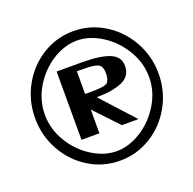

<svg xmlns="http://www.w3.org/2000/svg" viewBox="-95 -716 689 684"><g transform="rotate(-20 250.0 -374.5)"><path d="M448 -374Q448 -320 418.5 -271.5Q389 -223 343 -194Q297 -165 250 -165Q203 -165 157 -194Q111 -223 82 -271.5Q53 -320 53 -374Q53 -429 82 -477.5Q111 -526 157 -555Q203 -584 250 -584Q297 -584 343 -555Q389 -526 418.5 -477.5Q448 -429 448 -374ZM250 -129Q313 -129 367 -162Q421 -195 452.5 -251.5Q484 -308 484 -374Q484 -440 452.5 -496.5Q421 -553 367 -586.5Q313 -620 250 -620Q186 -620 132.5 -587Q79 -554 47.5 -497.5Q16 -441 16 -374Q16 -308 47.5 -251.5Q79 -195 132.5 -162Q186 -129 250 -129ZM237 -395H213V-481H239Q275 -481 291.5 -474.5Q308 -468 308 -440Q308 -407 292.5 -401Q277 -395 237 -395ZM248 -370Q306 -370 343.5 -385.5Q381 -401 381 -441Q381 -476 345.5 -490.5Q310 -505 239 -505H145V-246H213V-336L298 -246H361Z"/></g></svg>

Font: LXGW Marker Gothic
Style: Regular
Weight: 400
Version: Version 1.001